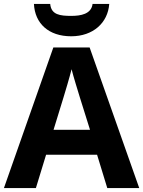

<svg xmlns="http://www.w3.org/2000/svg" viewBox="-20 -959 730 979"><path d="M537 -939H452C446 -887 391 -878 344 -878C287 -878 241 -883 236 -939H153C158 -839 228 -774 343 -774C454 -774 530 -842 537 -939ZM527 0H690L437 -717H252L0 0H163L215 -170H475ZM387 -463 439 -297H253L304 -463C311 -485 335 -566 345 -606C355 -566 377 -496 387 -463Z"/></svg>

Font: Noto Sans Arabic UI
Style: Bold
Weight: 700
Designer: Monotype Design Team, Nadine Chahine and Nizar Qandah
Foundry: Monotype Imaging Inc.
Version: Version 2.010